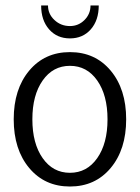

<svg xmlns="http://www.w3.org/2000/svg" viewBox="-20 -675 510 700"><path d="M235 -580Q266 -580 288 -602Q310 -624 310 -655H340Q340 -601 311 -568Q282 -535 235 -535Q188 -535 159 -568Q130 -601 130 -655H155Q155 -624 178.5 -602Q202 -580 235 -580ZM135.5 -381.5Q98 -328 98 -240Q98 -152 135.5 -98.5Q173 -45 235 -45Q297 -45 334.5 -98.5Q372 -152 372 -240Q372 -328 334.5 -381.5Q297 -435 235 -435Q173 -435 135.5 -381.5ZM86.5 -62.5Q30 -130 30 -240Q30 -350 86.5 -417.5Q143 -485 235 -485Q327 -485 383.5 -417.5Q440 -350 440 -240Q440 -130 383.5 -62.5Q327 5 235 5Q143 5 86.5 -62.5Z"/></svg>

Font: Glametrix
Style: Regular
Weight: 500
Designer: gluk
Foundry: gluk
Version: Version 0.40